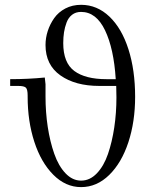

<svg xmlns="http://www.w3.org/2000/svg" viewBox="-20 -766 671 793"><path d="M22 -411.1V-439Q94.7 -439 165 -445.8L168 -418V-367.2Q168 -302.7 177.2 -241.9Q186.5 -181.2 204.1 -130.9Q221.7 -80.6 250.5 -50.3Q279.3 -20 314.9 -20Q351.1 -20 379.9 -50Q408.7 -80.1 425.8 -129.6Q442.9 -179.2 451.9 -239.3Q460.9 -299.3 460.9 -363.8Q460.9 -392.1 460 -411.1H390.1Q291 -411.1 229.5 -454.6Q168 -498 168 -580.1Q168 -609.4 177.2 -637.9Q186.5 -666.5 203.9 -691.2Q221.2 -715.8 250 -731Q278.8 -746.1 314.9 -746.1Q380.9 -746.1 431.9 -697.5Q482.9 -648.9 510.5 -562.5Q538.1 -476.1 538.1 -366.2Q538.1 -263.7 510.3 -178.7Q482.4 -93.8 431.2 -43.5Q379.9 6.8 314.9 6.8Q251 6.8 200.2 -44.2Q149.4 -95.2 121.8 -180.2Q94.2 -265.1 94.2 -366.2V-371.1Q94.2 -396 87.2 -403.6Q80.1 -411.1 55.2 -411.1ZM241.2 -587.9Q241.2 -506.8 286.9 -472.9Q332.5 -439 419.9 -439H458Q450.2 -564.9 413.8 -640.9Q377.4 -716.8 314.9 -716.8Q293 -716.8 277.8 -705.1Q262.7 -693.4 255.1 -673.3Q247.6 -653.3 244.4 -632.6Q241.2 -611.8 241.2 -587.9Z"/></svg>

Font: Dihjauti
Style: Regular
Weight: 400
Designer: T. Christopher White
Version: Version 3.0.0